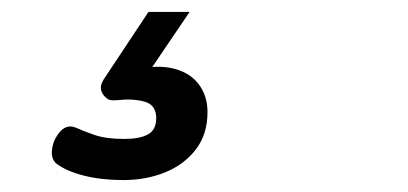

<svg xmlns="http://www.w3.org/2000/svg" viewBox="-20 -33 685 322"><path d="M187 269Q150 269 120.5 261.5Q91 254 74 241Q66 233 67 220.5Q68 208 73 199Q80 186 88.5 181.5Q97 177 107 181Q120 187 139 193.5Q158 200 189 200Q214 200 228 192.5Q242 185 242 165Q242 143 222.5 137.5Q203 132 176 135Q165 136 160.5 133Q156 130 152 124Q148 117 149.5 110.5Q151 104 156 97L229 -13H298L218 105L189 89Q233 75 264 80.5Q295 86 311.5 106Q328 126 328 155Q328 192 308.5 217.5Q289 243 257 256Q225 269 187 269Z"/></svg>

Font: Playwrite DE LA
Style: Regular
Weight: 400
Designer: Veronika Burian, José Scaglione
Foundry: TypeTogether
Version: Version 1.002